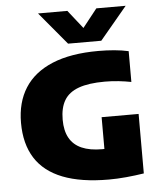

<svg xmlns="http://www.w3.org/2000/svg" viewBox="-56 -853 756 910"><g transform="rotate(-5 322.0 -398.0)"><path d="M425.5 8.5Q293.5 8.5 206.5 -25.5Q119.5 -59.5 76.5 -127.2Q33.5 -195 33.5 -295.5Q33.5 -392.5 77.2 -461.2Q121 -530 208.8 -566.5Q296.5 -603 428.5 -603Q467 -603 503.8 -599.8Q540.5 -596.5 571.5 -589.5V-443Q543.5 -448.5 511.8 -452Q480 -455.5 446.5 -455.5Q368.5 -455.5 321.2 -438.2Q274 -421 252.8 -385.2Q231.5 -349.5 231.5 -293Q231.5 -240.5 250.8 -206Q270 -171.5 308.8 -154.5Q347.5 -137.5 406 -137.5Q428 -137.5 453.2 -139.5Q478.5 -141.5 498 -143.5L416.5 -79V-289H592.5V-6Q551 0.5 508 4.5Q465 8.5 425.5 8.5ZM288.5 -650 159 -805H298.5L381.5 -700H353.5L436.5 -805H576L446.5 -650Z"/></g></svg>

Font: Encode Sans SC Condensed Thin ExtraBold
Style: Regular
Weight: 800
Version: Version 3.002